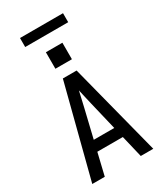

<svg xmlns="http://www.w3.org/2000/svg" viewBox="-269 -1228 1137 1330"><g transform="rotate(-30 300.0 -563.0)"><path d="M56 0 245 -735H355L544 0H444L402 -176H198L156 0ZM382 -260 327 -490Q320 -519 313.5 -548.5Q307 -578 300 -608Q293 -578 286.5 -548.5Q280 -519 273 -490L218 -260ZM234 -819V-951H366V-819ZM128 -1054V-1126H472V-1054Z"/></g></svg>

Font: Iosevka SS04 Medium Extended
Style: Regular
Weight: 500
Width: 7
Monospace: yes
Designer: Belleve Invis
Foundry: Belleve Invis
Version: Version 19.0.0; ttfautohint (v1.8.4)